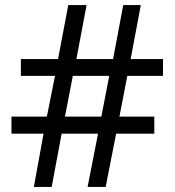

<svg xmlns="http://www.w3.org/2000/svg" viewBox="-20 -734 686 754"><path d="M480 -436 449 -276H586V-209H436L395 0H324L365 -209H222L183 0H113L151 -209H25V-276H164L196 -436H62V-502H208L248 -714H320L280 -502H424L464 -714H533L493 -502H620V-436ZM235 -276H378L409 -436H266Z"/></svg>

Font: Noto Sans Hebrew
Style: Regular
Weight: 400
Designer: Monotype Design Team
Foundry: Monotype Imaging Inc.
Version: Version 2.003;January 10, 2023;FontCreator 14.0.0.2877 64-bi